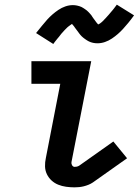

<svg xmlns="http://www.w3.org/2000/svg" viewBox="-20 -793 596 825"><path d="M300 12Q282 12 264 9.5Q246 7 230 0.5Q214 -6 201.5 -17.5Q189 -29 181.5 -44.5Q174 -60 173.5 -78Q173 -96 177 -114L239 -433H115V-530H372L287 -96Q286 -89 290 -82.5Q294 -76 301 -76Q305 -76 310 -77Q315 -78 320 -81L467 -185L526 -113L379 -9Q370 -3 360 1Q350 5 340 7.5Q330 10 320 11Q310 12 300 12ZM209 -604 135 -651Q149 -668 160.5 -682.5Q172 -697 183 -709Q194 -721 205.5 -731Q217 -741 231 -750.5Q245 -760 261 -765.5Q277 -771 293 -771Q298 -771 302.5 -770.5Q307 -770 311.5 -769Q316 -768 321 -766.5Q326 -765 330 -763Q334 -761 338 -758.5Q342 -756 345.5 -753.5Q349 -751 353 -748Q357 -745 360 -741.5Q363 -738 366.5 -734.5Q370 -731 372.5 -727.5Q375 -724 377 -720.5Q379 -717 381.5 -714Q384 -711 387.5 -706Q391 -701 394 -697Q397 -693 400 -690Q403 -687 403 -685H398Q398 -686 402 -688Q406 -690 409.5 -692Q413 -694 416.5 -697.5Q420 -701 422 -702.5Q424 -704 425.5 -706Q427 -708 429 -710Q431 -712 433.5 -714.5Q436 -717 438 -719.5Q440 -722 442.5 -724.5Q445 -727 447.5 -730Q450 -733 452.5 -736Q455 -739 458 -742.5Q461 -746 464 -749.5Q467 -753 470 -757Q473 -761 476 -765Q479 -769 482 -773L556 -727Q543 -709 531 -694.5Q519 -680 508.5 -668.5Q498 -657 486.5 -647Q475 -637 461 -627.5Q447 -618 431 -612.5Q415 -607 399 -607Q394 -607 389 -607.5Q384 -608 379.5 -609Q375 -610 370.5 -611.5Q366 -613 362 -615Q358 -617 354 -619.5Q350 -622 346.5 -624.5Q343 -627 339 -630Q335 -633 331.5 -636.5Q328 -640 325 -643.5Q322 -647 319.5 -650.5Q317 -654 314.5 -657.5Q312 -661 309.5 -664Q307 -667 303.5 -672Q300 -677 297.5 -680.5Q295 -684 291.5 -687.5Q288 -691 288 -692Q289 -693 289 -693H290Q291 -693 292.5 -693Q294 -693 293 -692L289 -690Q286 -688 282.5 -685.5Q279 -683 275 -680Q271 -677 269.5 -675.5Q268 -674 266 -672Q264 -670 262 -668Q260 -666 257.5 -663.5Q255 -661 253 -658.5Q251 -656 248.5 -653.5Q246 -651 243.5 -648Q241 -645 238.5 -641.5Q236 -638 233.5 -635Q231 -632 227.5 -628Q224 -624 221.5 -620.5Q219 -617 215.5 -613Q212 -609 209 -604Z"/></svg>

Font: Lode Term
Style: Bold Italic
Weight: 700
Italic angle: -11°
Monospace: yes
Designer: Belleve Invis
Foundry: Belleve Invis
Version: Version 29.2.0